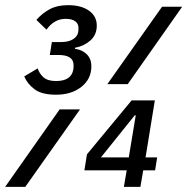

<svg xmlns="http://www.w3.org/2000/svg" viewBox="-47 -724 726 744"><path d="M170 -357Q115 -357 87 -378Q59 -399 47 -428L99 -459Q106 -438 122 -424Q138 -410 170 -410Q229 -410 237 -454Q238 -459 238 -463.5Q238 -468 238 -472Q238 -511 179 -511H146L154 -561H189Q219 -561 236 -572Q253 -583 256 -599Q257 -604 257 -608.5Q257 -613 257 -617Q257 -632 244.5 -641.5Q232 -651 207 -651Q163 -651 133 -609L94 -647Q117 -673 146 -688.5Q175 -704 217 -704Q268 -704 298 -682.5Q328 -661 328 -625Q328 -589 303 -567Q278 -545 244 -539L243 -535Q272 -531 289.5 -513.5Q307 -496 307 -467Q307 -418 268.5 -387.5Q230 -357 170 -357ZM581 -698H659L448 -398H369ZM184 -300H263L51 0H-27ZM444 -64H280L290 -126L463 -335H553L517 -114H562L554 -64H508L497 0H433ZM452 -114 479 -277H475L344 -114Z"/></svg>

Font: IBM Plex Mono Text
Style: Italic
Weight: 450
Italic angle: -9°
Monospace: yes
Designer: Mike Abbink, Paul van der Laan, Pieter van Rosmalen
Foundry: Bold Monday
Version: Version 2.1